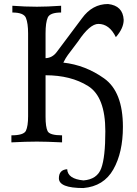

<svg xmlns="http://www.w3.org/2000/svg" viewBox="-20 -720 694 971"><path d="M401.4 231Q277.8 231 277.8 181.6Q277.8 138.7 319.8 135.7Q322.3 185.1 402.3 192.4Q471.2 187 491.9 131.3Q512.7 75.7 512.7 -56.2Q512.7 -230.5 425.5 -284.9Q338.4 -339.4 210.4 -339.4V-129.4Q210.4 -78.1 220.7 -56.9Q231 -35.6 293.9 -35.6V0Q213.4 -3.9 166.5 -3.9Q111.8 -3.9 37.6 0V-35.6Q100.1 -35.6 111.1 -58.8Q122.1 -82 122.1 -132.3V-550.8Q122.1 -602.5 111.1 -629.6Q100.1 -656.7 42.5 -656.7V-690.9Q106.9 -686 166.5 -686Q218.8 -686 289.1 -690.9V-656.7Q232.4 -656.7 221.4 -631.1Q210.4 -605.5 210.4 -551.8V-425.8Q244.6 -427.2 266.6 -456.5L394.5 -627.4Q446.8 -699.7 526.4 -699.7Q601.6 -691.4 605.5 -619.6Q605.5 -577.1 565.9 -532.2Q533.2 -599.1 477.5 -599.1Q434.1 -599.1 375 -510.7L323.2 -441.9Q312.5 -427.7 300.3 -403.3Q411.6 -391.1 506.6 -323.5Q601.6 -255.9 601.6 -78.6Q601.6 51.3 553.2 136.7Q504.9 222.2 401.4 231Z"/></svg>

Font: Almanac
Style: Regular
Weight: 400
Designer: Eden's Almanac
Version: Version 3.501;March 28, 2021;FontCreator 13.0.0.2683 64-bit